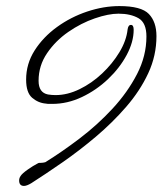

<svg xmlns="http://www.w3.org/2000/svg" viewBox="-20 -566 552 632"><path d="M83 37Q68 46 59 46Q43 46 43 28Q43 20 48 13Q53 5 71.5 -8Q90 -21 104 -28Q107 -30 110 -30Q113 -30 115 -30Q118 -30 121.5 -30.5Q125 -31 129 -32Q184 -66 242.5 -110.5Q301 -155 350.5 -208.5Q400 -262 431 -322Q462 -382 462 -446Q462 -491 436 -506Q410 -521 370 -521Q337 -521 292 -505.5Q247 -490 205 -461Q163 -432 135 -391Q107 -350 107 -300Q107 -261 138 -255Q144 -254 150.5 -253.5Q157 -253 163 -253Q202 -253 242 -272.5Q282 -292 316 -324Q350 -356 373 -394Q396 -432 400 -469Q402 -484 411 -484Q420 -484 420 -468Q420 -428 397 -385Q374 -342 335.5 -305.5Q297 -269 249.5 -246.5Q202 -224 152 -224Q147 -224 141.5 -224Q136 -224 131 -225Q106 -227 86 -244Q66 -261 66 -304Q66 -356 94 -400Q122 -444 167.5 -477Q213 -510 267 -528Q321 -546 373 -546Q445 -546 470 -520Q495 -494 495 -447Q495 -383 468 -325Q441 -267 395.5 -214.5Q350 -162 295.5 -116Q241 -70 185.5 -31.5Q130 7 83 37Z"/></svg>

Font: Bilbo
Style: Regular
Weight: 400
Designer: Robert E. Leuschke
Foundry: Robert E. Leuschke
Version: Version 1.100